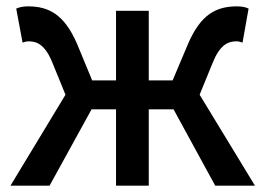

<svg xmlns="http://www.w3.org/2000/svg" viewBox="-20 -584 834 604"><path d="M13 0H136L268 -240H345V0H448V-240H526L657 0H782L608 -286L648 -384C671 -442 696 -454 724 -454C732 -454 736 -452 743 -450L762 -557C752 -562 739 -564 726 -564C660 -564 612 -539 572 -447L523 -331H448V-550H345V-331H270L222 -447C182 -539 133 -564 68 -564C55 -564 42 -562 31 -557L51 -450C58 -452 62 -454 70 -454C98 -454 123 -442 146 -384L186 -286Z"/></svg>

Font: DAIFUKU Sans JP Medium
Style: Regular
Weight: 500
Designer: Original font ‘Source Han Sans JP’ : Ryoko NISHIZUKA  (kana, bopomofo & ideographs); Paul D. Hunt (Latin, Greek & Cyrill
Foundry: Daifuku
Version: Version 1.000